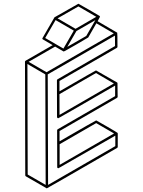

<svg xmlns="http://www.w3.org/2000/svg" viewBox="-20 -944 772 1039"><path d="M233.4 75.2Q231 75.2 231 74.2L120.1 10.3Q116.7 8.3 116.7 4.4L115.2 -609.9Q115.2 -613.3 118.2 -615.2L265.1 -699.7L212.4 -730.5Q209 -732.4 209 -736.3Q272.5 -847.7 274.4 -849.6V-850.1Q402.8 -923.8 404.3 -923.8Q405.8 -923.8 461.9 -891.1Q518.1 -858.4 518.6 -857.9H519L520 -855.5H520.5Q520.5 -854 521 -853L520.5 -852.1Q520 -849.6 508.3 -829.1Q613.3 -768.6 614.3 -767.1Q615.7 -763.7 615.7 -690.9Q615.7 -687 612.3 -685.1L301.8 -505.9V-449.7Q497.6 -563 499.5 -563Q501 -563 613.8 -497.6V-497.1Q615.2 -496.6 615.2 -496.1Q615.2 -495.6 615.7 -494.4Q616.2 -493.2 616.7 -419.9Q616.2 -416.5 613.3 -414.6L302.2 -234.9V-179.2Q498.5 -292.5 500.5 -292.5Q502 -292.5 558.6 -259.5Q615.2 -226.6 616 -224.9Q616.7 -223.1 617.2 -221.7V-149.4Q617.2 -145.5 613.8 -143.6Q235.4 75.2 233.4 75.2ZM240.2 56.6 604 -153.3V-210Q297.9 -33.7 296.4 -33.7Q289.6 -33.7 289.6 -40L289.1 -238.8Q289.1 -242.7 292.5 -244.6L603 -423.8V-481Q297.4 -304.2 295.4 -304.2Q289.6 -304.2 288.6 -311L288.1 -509.3Q288.6 -513.2 291.5 -515.1L602.5 -694.8L602.1 -751.5L238.3 -541.5ZM227.1 56.6 225.1 -541.5 128.4 -597.7 129.9 0.5ZM344.2 -690.4 446.8 -749.5 496.1 -835 393.6 -775.9ZM388.7 -788.1 501 -853 404.3 -909.2 291.5 -844.7ZM323.2 -681.2 379.4 -778.3 280.8 -835.4 224.6 -738.3ZM231.9 -553.2 595.7 -763.2 501.5 -817.9 457.5 -741.2Q456.5 -739.7 392.1 -702.6Q327.6 -665.5 325.7 -665.5Q324.7 -665.5 324 -665.8Q323.2 -666 323 -666Q322.8 -666 278.3 -691.9L134.8 -609.4ZM302.2 -322.3 596.2 -492.2 499.5 -548.8 301.8 -434.6ZM302.7 -51.8 597.2 -221.7 500.5 -277.8 302.7 -163.6Z"/></svg>

Font: 3D Isometric
Style: Regular
Weight: 400
Designer: GGBotNet
Version: 1.10